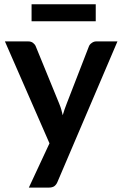

<svg xmlns="http://www.w3.org/2000/svg" viewBox="-20 -706 567 894"><path d="M428.2 -513.2H526.9L247.6 141.1Q242.7 153.3 233.4 160.6Q224.1 167.5 206.5 167.5H114.3L210.4 -38.6L2.9 -513.2H111.3Q125.5 -513.2 134.3 -505.9Q143.1 -499 146.5 -490.2L255.4 -224.1Q263.2 -204.6 265.1 -196.8Q266.6 -191.9 268.8 -182.6Q271 -173.3 272 -169.4L280.8 -197.3Q283.2 -204.1 291 -224.6L394 -490.2Q397.5 -499.5 407.7 -506.3Q417 -513.2 428.2 -513.2ZM127 -606.9V-686H425.8V-606.9Z"/></svg>

Font: Lato-SemiBold
Style: Bold
Weight: 500
Designer: Lukasz Dziedzic with Adam Twardoch and Botio Nikoltchev
Foundry: tyPoland Lukasz Dziedzic
Version: ""